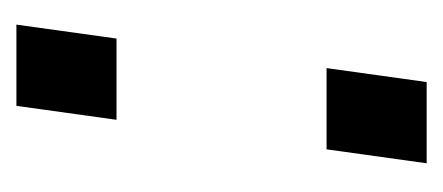

<svg xmlns="http://www.w3.org/2000/svg" viewBox="-173 -367 540 234"><g transform="rotate(90 97.0 -250.0)"><path d="M126 -122 109 0H10L27 -122ZM179 -500 162 -378H63L80 -500Z"/></g></svg>

Font: Pathway Extreme 8pt Thin 12pt Medium
Style: Italic
Weight: 500
Italic angle: -8°
Version: Version 1.001;gftools[0.9.26]